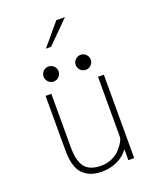

<svg xmlns="http://www.w3.org/2000/svg" viewBox="-161 -978 892 1084"><g transform="rotate(-20 285.0 -436.0)"><path d="M201 -751 311 -882H363L232 -751ZM211.2 -574.8Q198 -561.5 179.5 -561.5Q161 -561.5 147.8 -574.8Q134.5 -588 134.5 -606.5Q134.5 -625 147.8 -638.2Q161 -651.5 179.5 -651.5Q198 -651.5 211.2 -638.2Q224.5 -625 224.5 -606.5Q224.5 -588 211.2 -574.8ZM404.2 -574.8Q391 -561.5 372.5 -561.5Q354 -561.5 340.8 -574.8Q327.5 -588 327.5 -606.5Q327.5 -625 340.8 -638.2Q354 -651.5 372.5 -651.5Q391 -651.5 404.2 -638.2Q417.5 -625 417.5 -606.5Q417.5 -588 404.2 -574.8ZM263 10Q228.5 10 201.8 1.2Q175 -7.5 153 -27.2Q131 -47 119.5 -83Q108 -119 108 -170.5V-501H142.5V-178.5Q142.5 -97 172 -60Q201.5 -23 270 -23Q302 -23 330.5 -34.8Q359 -46.5 377.2 -64.8Q395.5 -83 407.2 -101.2Q419 -119.5 423 -136V-501H458V0H423V-66Q398 -30.5 355.8 -10.2Q313.5 10 263 10Z"/></g></svg>

Font: League Mono Narrow Thin
Style: Regular
Weight: 100
Width: 3
Designer: Tyler Finck
Foundry: The League of Moveable Type / Tyler Finck
Version: Version 2.210